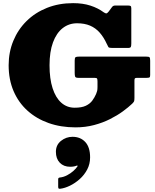

<svg xmlns="http://www.w3.org/2000/svg" viewBox="-20 -790 985 1221"><path d="M335.5 175.5Q335.5 219 360.2 244.8Q385 270.5 426 270.5Q439 270.5 449.8 268.5Q460.5 266.5 467 263.5Q471 262 472.8 263.5Q474.5 265 473 267.5Q464.5 281 447 296.8Q429.5 312.5 406.8 324.5Q384 336.5 360 339Q350 340 350 349.5V397Q350 406.5 353 409Q356 411.5 365 410Q392.5 406.5 425 390.8Q457.5 375 486.8 349Q516 323 534.5 288Q553 253 553 211Q553 146 522.2 113Q491.5 80 441 80Q400.5 80 368 105.8Q335.5 131.5 335.5 175.5ZM483.5 -430Q466.5 -430 460.8 -426.5Q455 -423 455 -405V-326Q455 -310.5 457.8 -302.8Q460.5 -295 477.5 -295H579.5Q594 -295 597 -290.8Q600 -286.5 600 -272V-237Q600 -221 597.8 -211.8Q595.5 -202.5 591 -192Q581.5 -170 566.8 -150Q552 -130 525.8 -117.5Q499.5 -105 455 -105Q405.5 -105 369.8 -136.8Q334 -168.5 314.5 -228.8Q295 -289 295 -375Q295 -461 317 -520.5Q339 -580 378.5 -611Q418 -642 470 -642Q517.5 -642 552.8 -627Q588 -612 614 -582.5Q640 -553 659.5 -510Q666 -496 669.5 -490.5Q673 -485 694.5 -485H792.5Q809 -485 812 -491.5Q815 -498 815 -514.5V-737Q815 -749.5 809.8 -752.2Q804.5 -755 791.5 -755H716.5Q707 -755 702 -753Q697 -751 693 -746L671.5 -717Q662 -705 656 -704.8Q650 -704.5 638.5 -712.5Q603.5 -738.5 555.5 -754.2Q507.5 -770 445 -770Q354 -770 278.8 -740Q203.5 -710 149 -656.2Q94.5 -602.5 64.8 -530.5Q35 -458.5 35 -375Q35 -284 66.2 -211Q97.5 -138 154.5 -86.5Q211.5 -35 289.2 -7.5Q367 20 460 20Q523 20 578.5 5.2Q634 -9.5 680 -32.8Q726 -56 761.5 -82Q797 -108 820.5 -130.5Q829 -139 832 -144.5Q835 -150 835 -167V-278Q835 -289.5 838.5 -292.2Q842 -295 853.5 -295H913.5Q926.5 -295 930.8 -297.8Q935 -300.5 935 -313V-404Q935 -421.5 930.8 -425.8Q926.5 -430 909.5 -430Z"/></svg>

Font: Besley Black
Style: Regular
Weight: 900
Designer: Owen Earl
Foundry: indestructible type*
Version: Version 2.001